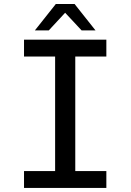

<svg xmlns="http://www.w3.org/2000/svg" viewBox="-20 -924 642 944"><path d="M151.4 -774.4H219.7L300.3 -861.3L381.3 -774.4H449.7L346.7 -904.3H254.4ZM98.1 0H502.9V-83H350.1V-646H502.9V-729H98.1V-646H251V-83H98.1Z"/></svg>

Font: Hack
Style: Regular
Weight: 400
Monospace: yes
Designer: Christopher Simpkins
Foundry: Christopher Simpkins
Version: Version 2.010